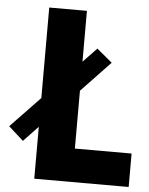

<svg xmlns="http://www.w3.org/2000/svg" viewBox="-108 -794 652 838"><g transform="rotate(5 217.5 -375.0)"><path d="M238.8 -146.5H487.3V0H73.7V-227.5L9.8 -160.2L-55.2 -218.8L73.7 -353.5V-750H238.8V-527.3L298.8 -589.8L366.2 -533.7L238.8 -399.9Z"/></g></svg>

Font: Now Alt
Style: Bold
Weight: 700
Designer: Alfredo Marco Pradil
Foundry: Alfredo Marco Pradil
Version: Version 1.002;PS 001.002;hotconv 1.0.88;makeotf.lib2.5.64775